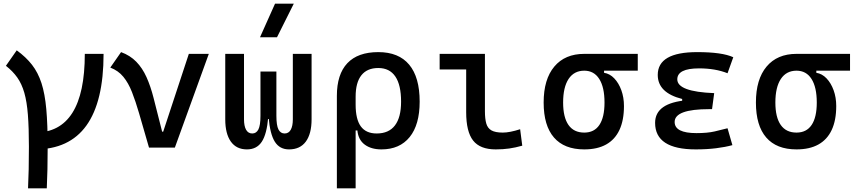

<svg xmlns="http://www.w3.org/2000/svg" viewBox="-20 -815 4728 1060"><path d="M172.9 9.8V-83Q448.2 -83 448.2 -517.6H551.8Q551.8 9.8 172.9 9.8ZM134.8 224.6Q137.2 176.8 138.4 119.4Q139.6 62 139.6 -4.9Q139.6 -108.9 134 -181.2Q128.4 -253.4 114.3 -302.7Q100.1 -352.1 75.4 -387Q50.8 -421.9 12.7 -451.7L72.3 -537.1Q123.5 -500 156.7 -457.3Q189.9 -414.6 209 -356Q228 -297.4 235.6 -212.4Q243.2 -127.4 243.2 -4.9Q243.2 62 241.9 119.4Q240.7 176.8 238.3 224.6Z M802.7 0 872.1 -87.9H880.9L1022.5 -517.6H1132.8L945.3 0ZM802.7 0 747.6 -190.4Q728.5 -255.9 708.7 -306.4Q689 -356.9 660.9 -391.1Q632.8 -425.3 588.9 -441.9L648.4 -527.3Q698.7 -508.8 732.4 -474.1Q766.1 -439.5 788.8 -389.2Q811.5 -338.9 828.1 -273.4L887.7 -38.6Z M1575.7 9.8Q1523.9 9.8 1497.3 -32.5Q1470.7 -74.7 1462.9 -168H1463.4L1505.9 -175.8Q1505.9 -122.6 1517.3 -100.3Q1528.8 -78.1 1551.3 -78.1Q1573.7 -78.1 1585.2 -98.6Q1596.7 -119.1 1596.7 -156.2V-517.6H1700.2V-156.2Q1700.2 -76.7 1668.5 -33.4Q1636.7 9.8 1575.7 9.8ZM1343.3 9.8Q1285.2 9.8 1254.4 -33.4Q1223.6 -76.7 1223.6 -156.2V-517.6H1327.1V-156.2Q1327.1 -119.1 1338.6 -98.6Q1350.1 -78.1 1372.6 -78.1Q1395 -78.1 1406.5 -100.3Q1418 -122.6 1418 -175.8L1460.4 -168H1460.9Q1453.1 -74.7 1425.3 -32.5Q1397.5 9.8 1343.3 9.8ZM1418 -158.2V-419.9H1505.9V-158.2ZM1415.5 -609.4 1498.5 -794.9H1602.1L1509.3 -609.4Z M2085.9 9.8Q2029.3 9.8 1993.7 -16.6Q1958 -43 1953.1 -94.7H1908.2L1943.4 -237.3Q1943.4 -156.7 1971.9 -117.4Q2000.5 -78.1 2059.6 -78.1Q2126.5 -78.1 2160.4 -122.6Q2194.3 -167 2194.3 -253.9Q2194.3 -345.7 2162.6 -392.6Q2130.9 -439.5 2068.4 -439.5Q2006.8 -439.5 1975.1 -399.4Q1943.4 -359.4 1943.4 -281.2L1839.8 -285.6Q1839.8 -404.8 1897.7 -466.1Q1955.6 -527.3 2068.4 -527.3Q2181.2 -527.3 2239 -458Q2296.9 -388.7 2296.9 -253.9Q2296.9 -126.5 2241.7 -58.3Q2186.5 9.8 2085.9 9.8ZM1839.8 224.6V-285.6H1943.4V224.6Z M2716.8 9.8Q2630.4 9.8 2592 -39.1Q2553.7 -87.9 2553.7 -195.3V-517.6H2657.2V-200.2Q2657.2 -159.2 2664.6 -133.3Q2671.9 -107.4 2693.1 -95.2Q2714.4 -83 2755.9 -83Q2793.9 -83 2851.6 -101.6L2863.3 -10.7Q2825.7 0 2791 4.9Q2756.3 9.8 2716.8 9.8ZM2407.2 -431.6V-517.6H2562.5V-431.6Z M3205.6 9.8Q3095.2 9.8 3038.3 -55.9Q2981.4 -121.6 2981.4 -249Q2981.4 -377.4 3040.3 -447.5Q3099.1 -517.6 3205.6 -517.6L3314.9 -486.8V-413.1Q3346.7 -408.2 3371.3 -382.3Q3396 -356.4 3410.4 -316.7Q3424.8 -276.9 3424.8 -229.5Q3424.8 -150.9 3399.9 -97.7Q3375 -44.4 3326.4 -17.3Q3277.8 9.8 3205.6 9.8ZM3205.6 -83Q3260.7 -83 3289.1 -125.2Q3317.4 -167.5 3317.4 -249Q3317.4 -333.5 3288.3 -379.2Q3259.3 -424.8 3205.6 -424.8Q3149.4 -424.8 3119.1 -379.2Q3088.9 -333.5 3088.9 -249Q3088.9 -167.5 3118.4 -125.2Q3147.9 -83 3205.6 -83ZM3205.6 -424.8V-517.6H3501V-424.8Z M3821.3 9.8Q3596.7 9.8 3596.7 -136.7Q3596.7 -247.1 3773.4 -261.7L3922.9 -300.8L3911.1 -212.4H3895.5Q3704.6 -212.4 3704.6 -141.6Q3704.6 -80.1 3825.2 -80.1Q3885.7 -80.1 3925.5 -89.4Q3965.3 -98.6 3996.6 -106.9L4023.4 -13.7Q3984.4 -2.9 3933.3 3.4Q3882.3 9.8 3821.3 9.8ZM3746.1 -212.4V-268.6Q3611.3 -302.7 3611.3 -401.4Q3611.3 -527.3 3829.1 -527.3Q3967.3 -527.3 4028.3 -499L3996.6 -410.6Q3929.2 -437.5 3839.8 -437.5Q3719.2 -437.5 3719.2 -377Q3719.2 -308.6 3922.9 -300.8L3911.1 -212.4Z M4377.4 9.8Q4267.1 9.8 4210.2 -55.9Q4153.3 -121.6 4153.3 -249Q4153.3 -377.4 4212.2 -447.5Q4271 -517.6 4377.4 -517.6L4486.8 -486.8V-413.1Q4518.6 -408.2 4543.2 -382.3Q4567.9 -356.4 4582.3 -316.7Q4596.7 -276.9 4596.7 -229.5Q4596.7 -150.9 4571.8 -97.7Q4546.9 -44.4 4498.3 -17.3Q4449.7 9.8 4377.4 9.8ZM4377.4 -83Q4432.6 -83 4460.9 -125.2Q4489.3 -167.5 4489.3 -249Q4489.3 -333.5 4460.2 -379.2Q4431.2 -424.8 4377.4 -424.8Q4321.3 -424.8 4291 -379.2Q4260.7 -333.5 4260.7 -249Q4260.7 -167.5 4290.3 -125.2Q4319.8 -83 4377.4 -83ZM4377.4 -424.8V-517.6H4672.9V-424.8Z"/></svg>

Font: Cascadia Mono
Style: Regular
Weight: 400
Monospace: yes
Designer: Aaron Bell
Foundry: Saja Typeworks
Version: Version 2102.003